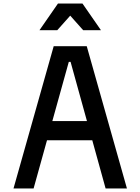

<svg xmlns="http://www.w3.org/2000/svg" viewBox="-20 -1060 790 1080"><path d="M56 0 282 -800H468L694 0H574L377 -712H367L169 0ZM185 -271V-379H565V-271ZM202 -890 306 -1040H444L548 -890H448L342 -1009H408L302 -890Z"/></svg>

Font: Martian Mono SemiExpanded
Style: Regular
Weight: 400
Width: 6
Monospace: yes
Designer: Roman Shamin
Foundry: Evil Martians
Version: Version 1.000